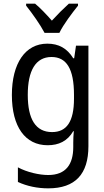

<svg xmlns="http://www.w3.org/2000/svg" viewBox="-20 -786 570 1051"><path d="M224 -606H305C327 -652 375 -715 407 -755V-766H357C323 -735 299 -711 264 -673C234 -707 200 -743 172 -766H123V-755C158 -711 201 -650 224 -606ZM244 245C392 245 464 167 464 14V-536H396L386 -467H381C347 -522 301 -547 239 -547C118 -547 45 -439 45 -266C45 -92 118 9 241 9C301 9 349 -13 381 -68H384C382 -51 381 -21 381 -5V19C381 113 341 172 244 172C195 172 128 157 78 130V210C127 233 185 245 244 245ZM265 -63C175 -63 132 -134 132 -267C132 -399 175 -474 262 -474C343 -474 385 -411 385 -267V-246C385 -119 344 -63 265 -63Z"/></svg>

Font: Noto Sans Mono Condensed
Style: Regular
Weight: 400
Width: 3
Designer: Monotype Design Team
Foundry: Monotype Imaging Inc.
Version: Version 2.014